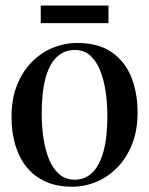

<svg xmlns="http://www.w3.org/2000/svg" viewBox="-20 -678 550 709"><path d="M22.5 -246Q22.5 -313 43 -364Q63.5 -415 98.2 -449.8Q133 -484.5 176.2 -502Q219.5 -519.5 264.5 -519.5Q343 -519.5 392.5 -485.2Q442 -451 465 -393Q488 -335 488 -263Q488 -196 467.5 -144.8Q447 -93.5 412.5 -58.8Q378 -24 335.2 -6.2Q292.5 11.5 247 11.5Q188.5 11.5 146 -8.5Q103.5 -28.5 76.2 -63.5Q49 -98.5 35.8 -145.2Q22.5 -192 22.5 -246ZM255.5 -14.5Q294.5 -14.5 321.2 -40.8Q348 -67 362.2 -119.2Q376.5 -171.5 376.5 -250Q376.5 -296.5 370 -340.2Q363.5 -384 349.5 -418.5Q335.5 -453 312.8 -473.2Q290 -493.5 256.5 -493.5Q217.5 -493.5 190 -467.8Q162.5 -442 148.2 -389.8Q134 -337.5 134 -258.5Q134 -211.5 140.5 -167.8Q147 -124 161.2 -89.5Q175.5 -55 198.8 -34.8Q222 -14.5 255.5 -14.5ZM380.5 -657.5V-592.5H130.5V-657.5Z"/></svg>

Font: Merriweather 144pt
Style: Regular
Weight: 400
Version: Version 2.100